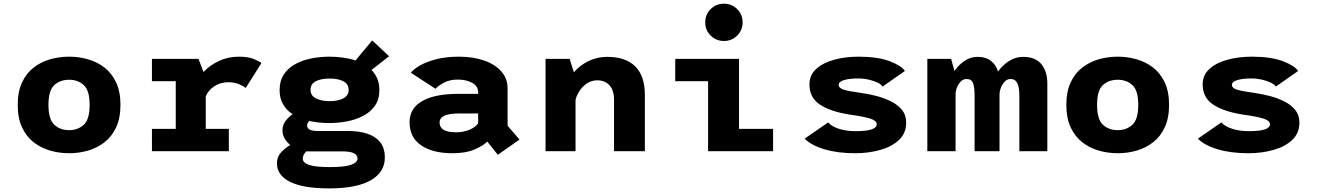

<svg xmlns="http://www.w3.org/2000/svg" viewBox="-20 -819 7140 1040"><path d="M354.5 11Q301.5 11 251.8 -3.2Q202 -17.5 162.2 -48.5Q122.5 -79.5 99.2 -129.5Q76 -179.5 76 -251Q76 -322.5 99.2 -372.2Q122.5 -422 162 -452.8Q201.5 -483.5 251.2 -497.8Q301 -512 354.5 -512Q407 -512 456.8 -497.8Q506.5 -483.5 546.2 -452.8Q586 -422 609.2 -372Q632.5 -322 632.5 -251Q632.5 -179.5 609.2 -129.5Q586 -79.5 546.2 -48.5Q506.5 -17.5 456.8 -3.2Q407 11 354.5 11ZM354.5 -114Q402 -114 433.8 -143.2Q465.5 -172.5 465.5 -251Q465.5 -329.5 433.8 -358.2Q402 -387 354.5 -387Q306 -387 274.2 -358.2Q242.5 -329.5 242.5 -251Q242.5 -172 274.5 -143Q306.5 -114 354.5 -114Z M1094.5 -121H1219.5V0H803V-121H932V-379H803V-500H1055L1082.5 -429Q1117 -466 1166.2 -489Q1215.5 -512 1274.5 -512Q1325 -512 1355 -499.2Q1385 -486.5 1396 -477.5L1311 -342.5Q1297 -354 1273 -363.8Q1249 -373.5 1216 -373.5Q1173.5 -373.5 1140.5 -351.5Q1107.5 -329.5 1094.5 -296.5Z M1765.5 -152.5Q1737 -152.5 1709 -155.2Q1681 -158 1655 -164Q1643.5 -150 1643.5 -139.5Q1643.5 -125 1657 -117.2Q1670.5 -109.5 1703.5 -109.5H1867.5Q1924 -109.5 1968.5 -95.2Q2013 -81 2038.8 -49.5Q2064.5 -18 2064.5 34.5Q2064.5 114 1987.8 157.8Q1911 201.5 1763.5 201.5Q1622.5 201.5 1551.2 166Q1480 130.5 1480 66Q1480 30 1503.2 5.5Q1526.5 -19 1552.5 -33.5Q1533.5 -48.5 1521.8 -68.8Q1510 -89 1510 -112.5Q1510 -142 1526.8 -163.8Q1543.5 -185.5 1564.5 -200.5Q1532.5 -221.5 1513.5 -253.8Q1494.5 -286 1494.5 -331Q1494.5 -380.5 1517 -415Q1539.5 -449.5 1578 -471Q1616.5 -492.5 1665 -502.2Q1713.5 -512 1765.5 -512Q1802.5 -512 1838.2 -507Q1874 -502 1905.5 -491.5L1996 -600L2087.5 -514.5L1992.5 -440Q2012.5 -419.5 2023.8 -392.5Q2035 -365.5 2035 -331Q2035 -281 2011.2 -246.8Q1987.5 -212.5 1948 -191.8Q1908.5 -171 1860.8 -161.8Q1813 -152.5 1765.5 -152.5ZM1765.5 -271Q1810 -271 1839.2 -286Q1868.5 -301 1868.5 -332Q1868.5 -363.5 1840.5 -378.5Q1812.5 -393.5 1765.5 -393.5Q1717.5 -393.5 1689.8 -378.5Q1662 -363.5 1662 -332Q1662 -301 1691.5 -286Q1721 -271 1765.5 -271ZM1620 40.5Q1620 62.5 1654 74.2Q1688 86 1767 86Q1848 86 1882.2 73.5Q1916.5 61 1916.5 40Q1916.5 1 1835 1H1651.5Q1645.5 1 1639.5 0.5Q1620 19.5 1620 40.5Z M2676.5 19.5 2619.5 -52Q2596 -29 2549.8 -9Q2503.5 11 2429.5 11Q2324 11 2261.2 -31.8Q2198.5 -74.5 2198.5 -157Q2198.5 -232.5 2266.8 -271.5Q2335 -310.5 2460 -310.5H2570V-318Q2570 -352.5 2538 -370.2Q2506 -388 2460 -388Q2416.5 -388 2384.8 -371.2Q2353 -354.5 2339 -338L2205.5 -425Q2221 -445.5 2256.8 -465.5Q2292.5 -485.5 2345.5 -498.8Q2398.5 -512 2465.5 -512Q2541.5 -512 2601.2 -491.5Q2661 -471 2695.2 -432.5Q2729.5 -394 2729.5 -340.5V-138L2794 -63ZM2450.5 -102.5Q2490 -102.5 2522.2 -115.8Q2554.5 -129 2570 -151V-204.5H2470.5Q2411 -204.5 2386 -191.8Q2361 -179 2361 -155Q2361 -102.5 2450.5 -102.5Z M2935 0V-500H3065.5L3088.5 -427.5Q3120.5 -465 3167.2 -488Q3214 -511 3269.5 -511Q3369.5 -511 3421.2 -459Q3473 -407 3473 -305.5V0H3306V-278Q3306 -331 3281 -357.5Q3256 -384 3215.5 -384Q3182.5 -384 3157 -365.8Q3131.5 -347.5 3116 -322Q3100.5 -296.5 3097.5 -276V0Z M3901.5 -597Q3859 -597 3829.5 -626.2Q3800 -655.5 3800 -698Q3800 -740.5 3829.5 -769.8Q3859 -799 3901.5 -799Q3943.5 -799 3973 -769.8Q4002.5 -740.5 4002.5 -698Q4002.5 -655.5 3973 -626.2Q3943.5 -597 3901.5 -597ZM3983 -121H4167.5V0H3815.5V-379H3637.5V-500H3983Z M4612 11Q4517.5 11 4446 -10.2Q4374.5 -31.5 4338.5 -68L4466 -156Q4483 -135 4522.8 -121.8Q4562.5 -108.5 4614.5 -108.5Q4729 -108.5 4729 -146Q4729 -165 4695 -176.2Q4661 -187.5 4575.5 -199.5Q4475 -216 4419.8 -253.5Q4364.5 -291 4364.5 -362Q4364.5 -413 4401.8 -446.2Q4439 -479.5 4499.5 -495.8Q4560 -512 4630.5 -512Q4735.5 -512 4799.8 -487.2Q4864 -462.5 4881.5 -434.5L4760.5 -350Q4754.5 -361 4734.5 -371Q4714.5 -381 4686.5 -387.5Q4658.5 -394 4629 -394Q4580.5 -394 4551.8 -385.2Q4523 -376.5 4523 -359.5Q4523 -342 4549.5 -333.5Q4576 -325 4645.5 -315.5Q4685.5 -310 4727.8 -299Q4770 -288 4806.5 -269.8Q4843 -251.5 4865.8 -223.5Q4888.5 -195.5 4888.5 -155Q4888.5 -98 4849.8 -61.2Q4811 -24.5 4748 -6.8Q4685 11 4612 11Z M5003 0V-500H5132L5150 -434.5Q5173 -468 5205 -489.5Q5237 -511 5275 -511Q5320 -511 5347.5 -489.5Q5375 -468 5386 -431.5Q5411 -466.5 5446 -488.8Q5481 -511 5521.5 -511Q5588.5 -511 5620.8 -471.5Q5653 -432 5653 -367.5V0H5501.5V-300Q5501.5 -345 5490.5 -368Q5479.5 -391 5453.5 -391Q5429 -391 5412 -364.2Q5395 -337.5 5394 -308V0H5259V-301Q5259 -346 5250.8 -368.5Q5242.5 -391 5215.5 -391Q5191 -391 5174.2 -365.5Q5157.5 -340 5156 -312V0Z M6034.5 11Q5981.5 11 5931.8 -3.2Q5882 -17.5 5842.2 -48.5Q5802.5 -79.5 5779.2 -129.5Q5756 -179.5 5756 -251Q5756 -322.5 5779.2 -372.2Q5802.5 -422 5842 -452.8Q5881.5 -483.5 5931.2 -497.8Q5981 -512 6034.5 -512Q6087 -512 6136.8 -497.8Q6186.5 -483.5 6226.2 -452.8Q6266 -422 6289.2 -372Q6312.5 -322 6312.5 -251Q6312.5 -179.5 6289.2 -129.5Q6266 -79.5 6226.2 -48.5Q6186.5 -17.5 6136.8 -3.2Q6087 11 6034.5 11ZM6034.5 -114Q6082 -114 6113.8 -143.2Q6145.5 -172.5 6145.5 -251Q6145.5 -329.5 6113.8 -358.2Q6082 -387 6034.5 -387Q5986 -387 5954.2 -358.2Q5922.5 -329.5 5922.5 -251Q5922.5 -172 5954.5 -143Q5986.5 -114 6034.5 -114Z M6742 11Q6647.5 11 6576 -10.2Q6504.5 -31.5 6468.5 -68L6596 -156Q6613 -135 6652.8 -121.8Q6692.5 -108.5 6744.5 -108.5Q6859 -108.5 6859 -146Q6859 -165 6825 -176.2Q6791 -187.5 6705.5 -199.5Q6605 -216 6549.8 -253.5Q6494.5 -291 6494.5 -362Q6494.5 -413 6531.8 -446.2Q6569 -479.5 6629.5 -495.8Q6690 -512 6760.5 -512Q6865.5 -512 6929.8 -487.2Q6994 -462.5 7011.5 -434.5L6890.5 -350Q6884.5 -361 6864.5 -371Q6844.5 -381 6816.5 -387.5Q6788.5 -394 6759 -394Q6710.5 -394 6681.8 -385.2Q6653 -376.5 6653 -359.5Q6653 -342 6679.5 -333.5Q6706 -325 6775.5 -315.5Q6815.5 -310 6857.8 -299Q6900 -288 6936.5 -269.8Q6973 -251.5 6995.8 -223.5Q7018.5 -195.5 7018.5 -155Q7018.5 -98 6979.8 -61.2Q6941 -24.5 6878 -6.8Q6815 11 6742 11Z"/></svg>

Font: League Mono
Style: Bold
Weight: 700
Width: 6
Designer: Tyler Finck
Foundry: The League of Moveable Type / Tyler Finck
Version: Version 2.300;RELEASE